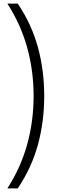

<svg xmlns="http://www.w3.org/2000/svg" viewBox="-20 -828 322 1068"><path d="M21 220Q95.5 104.5 131.2 -24.8Q167 -154 167 -294Q167 -434 131.2 -563.2Q95.5 -692.5 21 -808H78.5Q155.5 -694.5 190.8 -565.5Q226 -436.5 226 -294Q226 -151.5 190.8 -22.5Q155.5 106.5 78.5 220Z"/></svg>

Font: Encode Sans Cnd Lt
Style: Regular
Weight: 300
Width: 3
Designer: Multiple Designers
Foundry: Impallari Type
Version: Version 3.002; ttfautohint (v1.8.3) -l 8 -r 50 -G 200 -x 14 